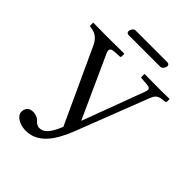

<svg xmlns="http://www.w3.org/2000/svg" viewBox="-226 -894 1032 1032"><g transform="rotate(45 290.5 -377.5)"><path d="M424 -733C437 -733 448 -751 448 -763C448 -769 444 -777 434 -777H189C178 -777 167 -760 167 -748C167 -741 171 -733 180 -733ZM195 -40C181 -40 166 -51 159 -60C149 -72 127 -79 113 -79C81 -79 66 -61 66 -33C66 -1 112 22 154 22C244 22 299 -52 342 -161L499 -566C514 -606 524 -615 570 -618C574 -618 581 -620 581 -626V-645L579 -646C579 -646 531 -645 499 -645C457 -645 391 -646 391 -646L390 -645V-625C390 -621 392 -618 396 -618L425 -616C465 -613 471 -610 458 -575L329 -229H327L170 -575C158 -601 160 -614 192 -616L230 -618C235 -618 237 -621 237 -626V-645L235 -646C235 -646 155 -645 105 -645C64 -645 1 -646 1 -646L0 -645V-625C0 -621 4 -618 10 -618C58 -615 79 -579 88 -559L283 -136C252 -61 227 -40 195 -40Z"/></g></svg>

Font: Linux Libertine O C
Style: Regular
Weight: 400
Designer: Philipp H. Poll
Foundry: Philipp H. Poll
Version: Version 4.0.3